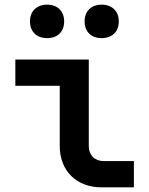

<svg xmlns="http://www.w3.org/2000/svg" viewBox="-20 -806 640 826"><path d="M183 -642C227 -642 256 -669 256 -714C256 -758 227 -786 183 -786C138 -786 109 -758 109 -714C109 -669 138 -642 183 -642ZM417 -642C462 -642 491 -669 491 -714C491 -758 462 -786 417 -786C373 -786 344 -758 344 -714C344 -669 373 -642 417 -642ZM556 0V-113H426C387 -113 362 -139 362 -178V-550H46V-437H237V-178C237 -71 309 0 417 0Z"/></svg>

Font: Tekne LDO
Style: Bold
Weight: 700
Monospace: yes
Designer: Alessio Laiso, Mario Rullo, Paolo Rosset
Foundry: Alessio Laiso
Version: Version 1.000;hotconv 1.0.109;makeotfexe 2.5.65596